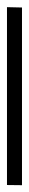

<svg xmlns="http://www.w3.org/2000/svg" viewBox="208 -210 83 550"><g transform="rotate(90 250.0 65.5)"><path d="M505 44.5 504.5 87.5H-5L-4 44.5Z"/></g></svg>

Font: Merriweather 144pt SemiBold
Style: Regular
Weight: 600
Version: Version 2.100